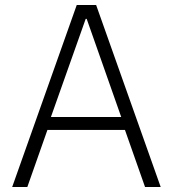

<svg xmlns="http://www.w3.org/2000/svg" viewBox="-20 -753 696 773"><path d="M90 0H29L289 -733H367L627 0H564L483 -230H171ZM325 -677 185 -282H468L329 -677Z"/></svg>

Font: IBM Plex Sans JP Light
Style: Regular
Weight: 300
Designer: Mike Abbink; Paul van der Laan; Pieter van Rosmalen; Wujin Sim; Yejin Wi; Jinhee Kim; Boomi Park; Yona Kim; Kichan Ma
Foundry: Sandoll Inc.
Version: Version 1.002